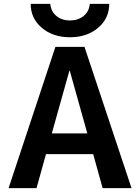

<svg xmlns="http://www.w3.org/2000/svg" viewBox="-20 -973 724 993"><path d="M138.7 -953.1H240.2Q243.2 -914.1 271.5 -890.6Q299.8 -867.2 341.8 -867.2Q383.8 -867.2 412.6 -890.6Q441.4 -914.1 444.3 -953.1H544.9Q544.9 -877.9 487.3 -829.1Q429.7 -780.3 341.8 -780.3Q253.9 -780.3 196.3 -829.1Q138.7 -877.9 138.7 -953.1ZM248 -283.2H431.6L340.8 -607.4H338.9ZM217.8 -175.8 168.9 0H24.4L266.6 -730.5H417L660.2 0H510.7L461.9 -175.8Z"/></svg>

Font: Mgen+ 1c bold
Style: Bold
Weight: 700
Designer: [Source Han Sans]
Ryoko NISHIZUKA  (kana & ideographs); Paul D. Hunt (Latin, Greek & Cyrillic); Wenlong ZHANG  (bopomofo
Version: Version 1.059.20150602